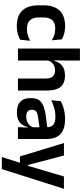

<svg xmlns="http://www.w3.org/2000/svg" viewBox="568 -1268 873 2048"><g transform="rotate(90 1004.0 -244.5)"><path d="M260.5 12.5Q147 12.5 92.2 -47.5Q37.5 -107.5 37.5 -216V-276Q37.5 -384 92.5 -443.5Q147.5 -503 260.5 -503Q290 -503 315.8 -498.2Q341.5 -493.5 362.8 -485.5Q384 -477.5 400 -468.5L410.5 -361Q386 -376.5 355.8 -387Q325.5 -397.5 286 -397.5Q224 -397.5 195.2 -365.8Q166.5 -334 166.5 -273.5V-220.5Q166.5 -160.5 196.2 -128Q226 -95.5 288 -95.5Q327.5 -95.5 358 -105.8Q388.5 -116 415 -131L404.5 -23Q380 -9 343 1.8Q306 12.5 260.5 12.5Z M818 0V-294.5Q818 -325.5 809.8 -348Q801.5 -370.5 782.5 -383Q763.5 -395.5 730.5 -395.5Q701.5 -395.5 680 -385Q658.5 -374.5 644.8 -356.8Q631 -339 624.5 -316.5L598.5 -386.5H629Q637.5 -419 656 -445Q674.5 -471 706.5 -486.2Q738.5 -501.5 786 -501.5Q842.5 -501.5 877.5 -480.2Q912.5 -459 929.2 -417Q946 -375 946 -313V0ZM498.5 0V-661H626V-510L623.5 -357.5L626.5 -348V0Z M1337 0 1341.5 -120 1338 -131V-284.5L1337.5 -306.5Q1337.5 -354.5 1311.2 -377Q1285 -399.5 1225.5 -399.5Q1175 -399.5 1130.8 -386.2Q1086.5 -373 1049 -355.5L1060 -457.5Q1082 -469 1110.2 -479.2Q1138.5 -489.5 1173.5 -496Q1208.5 -502.5 1249 -502.5Q1309 -502.5 1350.5 -488.2Q1392 -474 1416.8 -447.5Q1441.5 -421 1452.5 -384.2Q1463.5 -347.5 1463.5 -303V0ZM1176.5 11.5Q1103.5 11.5 1065.2 -25Q1027 -61.5 1027 -129V-143Q1027 -214.5 1071 -248.8Q1115 -283 1210.5 -296L1349.5 -315L1357 -232.5L1229 -214Q1187 -208.5 1169.2 -194Q1151.5 -179.5 1151.5 -151.5V-146.5Q1151.5 -119 1168.8 -103.8Q1186 -88.5 1223 -88.5Q1256 -88.5 1279.5 -99Q1303 -109.5 1318.2 -126.8Q1333.5 -144 1340 -165.5L1358 -102H1336Q1328 -70.5 1310.2 -44.8Q1292.5 -19 1260.5 -3.8Q1228.5 11.5 1176.5 11.5Z M1809 -106 1740.5 -76.5 1863 -490.5H1994.5L1784 172H1655.5L1732.5 -69L1792 -21H1649L1506.5 -490.5H1639L1740.5 -106Z"/></g></svg>

Font: Anek Odia Medium SemiBold
Style: Regular
Weight: 600
Version: Version 1.003